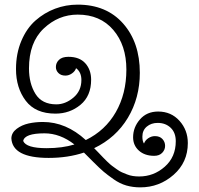

<svg xmlns="http://www.w3.org/2000/svg" viewBox="-20 -671 857 828"><path d="M585 137Q553 137 525 129Q497 121 470 102Q443 83 427 69.5Q411 56 381.5 26.5Q352 -3 342 -13Q273 10 190 10Q33 10 29 -75Q30 -99 52 -115.5Q74 -132 103 -138.5Q132 -145 165 -145Q265 -145 350 -67Q434 -108 479.5 -187.5Q525 -267 525 -371Q525 -476 468.5 -542Q412 -608 315 -608Q232 -608 168.5 -548Q105 -488 105 -376Q105 -311 133 -266Q161 -221 223 -221Q262 -221 296.5 -250Q331 -279 331 -326Q331 -360 308 -377Q304 -364 290.5 -354.5Q277 -345 262 -345Q243 -345 232 -356Q221 -367 221 -382Q221 -400 234.5 -413Q248 -426 275 -426Q323 -426 348 -398Q373 -370 373 -327Q373 -257 327 -219Q281 -181 219 -181Q133 -181 91 -236.5Q49 -292 49 -373Q49 -440 72 -494.5Q95 -549 133 -582.5Q171 -616 217.5 -633.5Q264 -651 315 -651Q439 -651 511 -569.5Q583 -488 583 -357Q583 -249 531.5 -163Q480 -77 386 -32Q390 -28 405 -12.5Q420 3 424.5 8Q429 13 442.5 26Q456 39 463 44Q470 49 483 58.5Q496 68 505.5 72Q515 76 527.5 81Q540 86 553 88Q566 90 580 90Q643 90 690.5 48Q738 6 738 -62Q738 -99 716 -120Q694 -141 660 -141Q632 -141 613 -125Q594 -109 594 -82Q594 -62 601 -52Q606 -66 619.5 -75Q633 -84 648 -84Q669 -84 680.5 -71.5Q692 -59 692 -42Q692 -25 679.5 -12Q667 1 645 1Q604 1 579 -21.5Q554 -44 554 -79Q554 -122 583.5 -156Q613 -190 662 -190Q718 -190 754 -150Q790 -110 790 -54Q790 29 728.5 83Q667 137 585 137ZM172 -96Q86 -96 80 -63Q93 -32 181 -32Q249 -32 301 -48Q239 -96 172 -96Z"/></svg>

Font: Bonbon
Style: Regular
Weight: 400
Designer: Ksenia Erulevich
Foundry: Cyreal (www.cyreal.org)
Version: Version 1.000